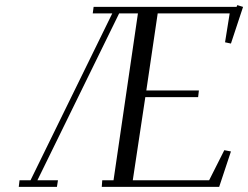

<svg xmlns="http://www.w3.org/2000/svg" viewBox="-20 -729 968 749"><path d="M53.2 0 56.2 -25.9H99.1L418 -676.8H341.8L345.2 -702.1H902.8L905.8 -709L928.2 -702.1L880.9 -559.1L857.9 -564L876 -676.8H595.2L550.8 -376H755.9L752.9 -350.1H546.9L498 -25.9H795.9L855 -143.1L880.9 -138.2L835 0H377L378.9 -25.9H422.9L518.1 -676.8H444.8L126 -25.9H206.1L202.1 0Z"/></svg>

Font: Dehuti Alt
Style: Italic
Weight: 400
Version: Version 1.2